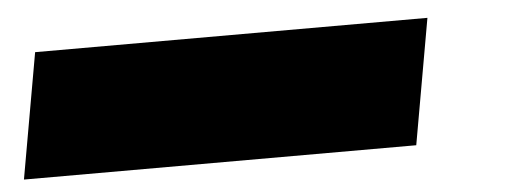

<svg xmlns="http://www.w3.org/2000/svg" viewBox="-76 -15 869 329"><g transform="rotate(-5 359.0 150.0)"><path d="M-45.9 257.8 -7.8 42H667L628.9 257.8Z"/></g></svg>

Font: SVN-Poppins Black
Style: Italic
Weight: 900
Italic angle: -10°
Designer: Ninad Kale (Devanagari), Jonny Pinhorn (Latin)
Foundry: Indian Type Foundry
Version: Version 3.002 2017